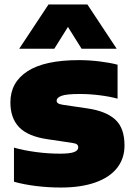

<svg xmlns="http://www.w3.org/2000/svg" viewBox="-20 -828 600 859"><path d="M42.5 -15V-167.5Q86.5 -155 140.8 -147.8Q195 -140.5 248.5 -140.5Q293.5 -140.5 311.8 -147.8Q330 -155 330 -168.5Q330 -177.5 324.2 -182Q318.5 -186.5 301.5 -189L193.5 -205Q106 -217.5 66.2 -258.2Q26.5 -299 26.5 -370Q26.5 -459.5 103 -509.2Q179.5 -559 333.5 -559Q379 -559 425.8 -553.2Q472.5 -547.5 506 -538.5V-386.5Q472 -396 426.2 -401.8Q380.5 -407.5 337.5 -407.5Q276.5 -407.5 255 -399.2Q233.5 -391 233.5 -377.5Q233.5 -370 239.8 -365.8Q246 -361.5 262.5 -359L371 -343Q454 -331 495.5 -293.2Q537 -255.5 537 -177Q537 -118.5 503.5 -76.2Q470 -34 406 -11.5Q342 11 252.5 11Q195.5 11 141 4.2Q86.5 -2.5 42.5 -15ZM502 -610H345L284 -707.5L223 -610H66L197 -808H371Z"/></svg>

Font: Encode Sans Semi Expanded Black
Style: Regular
Weight: 900
Width: 6
Designer: Multiple Designers
Foundry: Impallari Type
Version: Version 2.000